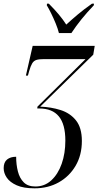

<svg xmlns="http://www.w3.org/2000/svg" viewBox="-61 -786 553 1046"><path d="M127 240Q67 240 30 223.5Q-7 207 -24 182Q-41 157 -41 130Q-41 98 -22.5 83Q-4 68 27 68Q27 111 36.5 148Q46 185 68.5 207.5Q91 230 132 230Q182 230 218.5 196.5Q255 163 275 106.5Q295 50 295 -20Q295 -109 259.5 -152Q224 -195 153 -195H142L143 -205L405 -464H179Q152 -464 137.5 -459.5Q123 -455 114.5 -441Q106 -427 98 -399L91 -374H80L117 -536H455L447 -488L158 -205Q217 -203 269 -186.5Q321 -170 353 -130Q385 -90 385 -18Q385 59 351 117Q317 175 259 207.5Q201 240 127 240ZM260 -606Q254 -630 242.5 -658Q231 -686 218 -712.5Q205 -739 194 -757L195 -766H205Q236 -735 259 -707.5Q282 -680 300 -652Q327 -677 362 -706.5Q397 -736 440 -766H451L450 -757Q378 -682 328 -606Z"/></svg>

Font: Noto Serif Display Condensed
Style: Italic
Weight: 400
Width: 3
Italic angle: -12°
Designer: Monotype Design Team
Foundry: Monotype Imaging Inc.
Version: Version 2.009